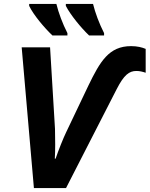

<svg xmlns="http://www.w3.org/2000/svg" viewBox="-20 -954 759 974"><path d="M152 0H315L572 -502C609 -574 635 -594 672 -594C689 -594 704 -590 719 -585V-706C700 -714 676 -720 645 -720C533 -720 488 -643 428 -519L316 -284C301 -253 277 -193 262 -149H258C261 -192 260 -249 259 -300L234 -714H90ZM128 -934V-924C150 -878 205 -813 246 -774H322V-786C297 -835 277 -889 266 -934ZM314 -934V-924C338 -878 390 -814 432 -774H508V-786C483 -835 463 -889 452 -934Z"/></svg>

Font: BC Sans
Style: Bold Italic
Weight: 700
Italic angle: -12°
Designer: Monotype Design Team
Province of B.C.
Foundry: Monotype Imaging Inc.
Version: Version 2.000;GOOG;noto-source:20170915:90ef993387c0